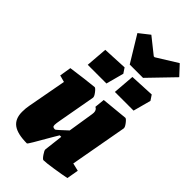

<svg xmlns="http://www.w3.org/2000/svg" viewBox="-276 -978 1061 1061"><g transform="rotate(45 254.5 -447.0)"><path d="M489 -428 429 -95 475 -84 463 -15Q430 -8 374.5 0.5Q319 9 300 9Q293 9 278.5 -12Q264 -33 265 -41L278 -152H266Q247 -120 244 -115Q174 8 170 8Q96 8 61.5 -17Q27 -42 27 -97Q27 -125 32 -150L74 -377L34 -388L45 -456Q86 -462 138.5 -468.5Q191 -475 214 -477Q221 -477 236 -457.5Q251 -438 249 -428L210 -211Q205 -184 205 -173Q205 -163 209.5 -159.5Q214 -156 225 -156Q227 -156 246 -173Q265 -190 286 -210L310 -362Q311 -367 311 -374Q311 -395 294 -403L300 -462L454 -477Q461 -477 476 -457.5Q491 -438 489 -428ZM110 -664 254 -671 274 -641 246 -537H100ZM322 -664 466 -671 486 -641 458 -537H312ZM170 -855 231 -903 325 -828H332L453 -903L506 -846L367 -702H263Z"/></g></svg>

Font: Grenze Black
Style: Italic
Weight: 900
Italic angle: -10°
Designer: Renata Polastri
Foundry: Omnibus-Type
Version: Version 1.002; ttfautohint (v1.8)